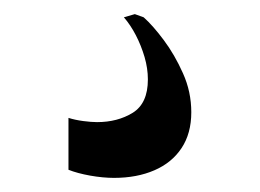

<svg xmlns="http://www.w3.org/2000/svg" viewBox="-20 -26 368 272"><path d="M141.5 226Q126 226 107.8 222.8Q89.5 219.5 77 214.5V141Q86.5 144 98 145.5Q109.5 147 117.5 147Q146.5 147 168 133.8Q189.5 120.5 189.5 86.5Q189.5 71 184.8 54.8Q180 38.5 172.5 24Q165 9.5 155.5 -1.5L171 -6L183.5 -1.5Q196.5 10 212 30.8Q227.5 51.5 239.2 77.8Q251 104 251 133Q251 163 237.2 183.8Q223.5 204.5 198.8 215.2Q174 226 141.5 226Z"/></svg>

Font: Merriweather 144pt SemiBold
Style: Regular
Weight: 600
Version: Version 2.100